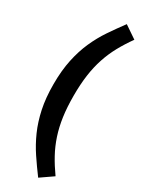

<svg xmlns="http://www.w3.org/2000/svg" viewBox="-256 -892 837 1084"><g transform="rotate(30 162.5 -349.5)"><path d="M159 -350Q159 -276 167.5 -215.5Q176 -155 193.5 -102Q211 -49 237 -1.5Q263 46 298 95L217 151Q179 100 144.5 48.5Q110 -3 84 -61.5Q58 -120 43 -190.5Q28 -261 28 -350Q28 -439 43 -509.5Q58 -580 84 -638.5Q110 -697 144.5 -748Q179 -799 217 -850L298 -795Q263 -746 237 -698.5Q211 -651 193.5 -598.5Q176 -546 167.5 -485.5Q159 -425 159 -350Z"/></g></svg>

Font: Qnwhxotralxmqkhsjrfbfhwcoqn
Style: Regular
Weight: 500
Designer: Carrois Corporate & Edenspiekermann
Foundry: Carrois Corporate GbR & Edenspiekermann AG
Version: Version 2.001